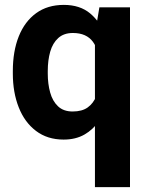

<svg xmlns="http://www.w3.org/2000/svg" viewBox="-20 -558 605 781"><path d="M238.8 9.8Q172.9 9.8 126.5 -25.4Q80.1 -60.5 56.2 -121.3Q32.2 -182.1 32.2 -258.8V-269Q32.2 -349.6 56.4 -410.2Q80.6 -470.7 127 -504.4Q173.3 -538.1 239.7 -538.1Q305.2 -538.1 346.7 -503.4Q388.2 -468.8 411.6 -408.9Q435.1 -349.1 444.3 -272V-252Q437.5 -197.3 422.6 -149.9Q407.7 -102.5 383.3 -66.7Q358.9 -30.8 323.2 -10.5Q287.6 9.8 238.8 9.8ZM275.4 -104.5Q314 -104.5 336.9 -121.1Q359.9 -137.7 371.6 -167Q383.3 -196.3 385.7 -233.4V-291Q384.3 -321.8 377.4 -346.4Q370.6 -371.1 357.7 -388.4Q344.7 -405.8 324.5 -414.8Q304.2 -423.8 276.4 -423.8Q239.7 -423.8 217 -403.3Q194.3 -382.8 184.3 -347.9Q174.3 -313 174.3 -269V-258.8Q174.3 -216.8 184.1 -181.6Q193.8 -146.5 216.1 -125.5Q238.3 -104.5 275.4 -104.5ZM366.2 203.1V-419.9L384.3 -528.3H508.8V203.1Z"/></svg>

Font: Heebo
Style: Bold
Weight: 700
Designer: Oded Ezer
Foundry: Ezer Type House
Version: Version 3.100